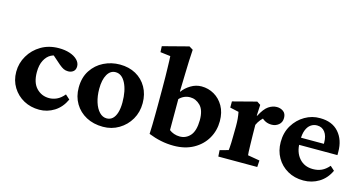

<svg xmlns="http://www.w3.org/2000/svg" viewBox="-74 -997 2494 1321"><g transform="rotate(15 1173.5 -337.0)"><path d="M252.9 7.8Q191.4 7.8 142.1 -19Q92.8 -45.9 63 -94.2Q33.2 -142.6 33.2 -204.1Q33.2 -265.6 64.5 -318.8Q95.7 -372.1 150.4 -404.3Q205.1 -436.5 276.4 -436.5Q319.3 -436.5 353.5 -425.3Q387.7 -414.1 408.2 -393.6Q428.7 -373 428.7 -347.7Q428.7 -323.2 413.6 -311Q398.4 -298.8 377 -298.8Q358.4 -298.8 344.2 -305.7Q330.1 -312.5 311.5 -328.1L240.2 -390.6L290 -378.9Q261.7 -385.7 233.9 -371.1Q206.1 -356.4 188.5 -322.8Q170.9 -289.1 170.9 -238.3Q170.9 -163.1 207.5 -125Q244.1 -86.9 297.9 -86.9Q325.2 -86.9 352.1 -99.1Q378.9 -111.3 404.3 -141.6L435.5 -113.3Q408.2 -53.7 358.9 -22.9Q309.6 7.8 252.9 7.8Z M707 7.8Q638.7 7.8 586.9 -20Q535.2 -47.9 505.9 -97.2Q476.6 -146.5 476.6 -210Q476.6 -282.2 509.8 -333Q543 -383.8 596.7 -410.2Q650.4 -436.5 710.9 -436.5Q775.4 -436.5 824.7 -409.2Q874 -381.8 901.9 -332.5Q929.7 -283.2 929.7 -219.7Q929.7 -155.3 899.9 -104Q870.1 -52.7 819.3 -22.5Q768.6 7.8 707 7.8ZM716.8 -54.7Q741.2 -54.7 758.3 -70.3Q775.4 -85.9 784.7 -116.2Q793.9 -146.5 793.9 -188.5Q793.9 -272.5 767.1 -325.2Q740.2 -377.9 695.3 -377.9Q658.2 -377.9 636.7 -340.3Q615.2 -302.7 615.2 -238.3Q615.2 -186.5 628.4 -144.5Q641.6 -102.5 664.6 -78.6Q687.5 -54.7 716.8 -54.7Z M1030.3 -28.3Q1032.2 -60.5 1032.7 -94.2Q1033.2 -127.9 1033.7 -163.6Q1034.2 -199.2 1034.2 -233.4V-352.5Q1034.2 -397.5 1033.7 -435.1Q1033.2 -472.7 1032.2 -501.5Q1031.2 -530.3 1030.8 -550.8Q1030.3 -571.3 1029.3 -582L957 -590.8L955.1 -632.8L1139.6 -680.7L1167 -664.1Q1164.1 -624 1162.6 -584.5Q1161.1 -544.9 1159.7 -493.2Q1158.2 -441.4 1156.2 -364.3L1159.2 -363.3Q1179.7 -392.6 1215.8 -414.6Q1252 -436.5 1292 -436.5Q1340.8 -436.5 1382.3 -412.6Q1423.8 -388.7 1449.2 -344.2Q1474.6 -299.8 1474.6 -237.3Q1474.6 -169.9 1442.4 -114.3Q1410.2 -58.6 1350.6 -25.4Q1291 7.8 1210 7.8Q1163.1 7.8 1118.7 -1.5Q1074.2 -10.7 1030.3 -28.3ZM1234.4 -64.5Q1279.3 -64.5 1309.1 -98.6Q1338.9 -132.8 1339.8 -209Q1339.8 -280.3 1308.1 -312Q1276.4 -343.8 1235.4 -343.8Q1212.9 -343.8 1193.4 -335Q1173.8 -326.2 1159.2 -310.5V-89.8Q1173.8 -78.1 1193.4 -71.3Q1212.9 -64.5 1234.4 -64.5Z M1527.3 0 1524.4 -44.9 1585 -61.5Q1585.9 -65.4 1586.9 -79.6Q1587.9 -93.8 1588.9 -114.7Q1589.8 -135.7 1589.8 -159.2L1590.8 -232.4Q1590.8 -261.7 1588.9 -284.7Q1586.9 -307.6 1582 -333L1519.5 -346.7V-390.6L1688.5 -434.6L1713.9 -418L1710 -340.8L1712.9 -339.8Q1741.2 -394.5 1770 -414.1Q1798.8 -433.6 1829.1 -433.6Q1855.5 -433.6 1875.5 -418.9Q1895.5 -404.3 1895.5 -373Q1895.5 -341.8 1874 -324.2Q1852.5 -306.6 1824.2 -306.6Q1800.8 -306.6 1782.2 -314.9Q1763.7 -323.2 1741.2 -344.7L1768.6 -341.8Q1753.9 -331.1 1740.2 -314.5Q1726.6 -297.9 1716.8 -276.4L1717.8 -199.2Q1718.8 -163.1 1719.2 -134.3Q1719.7 -105.5 1720.7 -86.4Q1721.7 -67.4 1722.7 -61.5L1807.6 -46.9L1804.7 0Z M2133.8 7.8Q2070.3 7.8 2021 -20.5Q1971.7 -48.8 1943.8 -97.7Q1916 -146.5 1916 -208Q1916 -276.4 1947.3 -327.6Q1978.5 -378.9 2028.8 -408.2Q2079.1 -437.5 2136.7 -436.5Q2222.7 -436.5 2269.5 -383.3Q2316.4 -330.1 2316.4 -245.1V-221.7H2029.3V-272.5H2220.7L2206.1 -249V-282.2Q2206.1 -328.1 2185.5 -355.5Q2165 -382.8 2128.9 -382.8Q2104.5 -382.8 2085 -369.1Q2065.4 -355.5 2054.2 -327.6Q2043 -299.8 2043 -257.8V-237.3Q2043 -168.9 2079.6 -127Q2116.2 -85 2177.7 -85Q2210.9 -85 2238.3 -97.2Q2265.6 -109.4 2291 -138.7L2321.3 -111.3Q2293.9 -52.7 2244.1 -22.5Q2194.3 7.8 2133.8 7.8Z"/></g></svg>

Font: Crimson Pro
Style: Bold
Weight: 700
Designer: Jacques Le Bailly
Foundry: Baron von Fonthausen
Version: Version 1.003